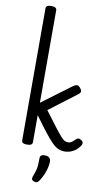

<svg xmlns="http://www.w3.org/2000/svg" viewBox="-140 -1158 853 1516"><g transform="rotate(10 287.0 -400.5)"><path d="M143 15Q121 15 110.5 8.5Q100 2 100 -11V-1070Q100 -1083 110.5 -1089.5Q121 -1096 143 -1096Q164 -1096 175 -1089.5Q186 -1083 186 -1070V-328L421 -503Q436 -514 449.5 -515.5Q463 -517 478 -499Q488 -488 490 -474.5Q492 -461 474 -448L254 -281Q312 -203 346.5 -158.5Q381 -114 400 -92.5Q419 -71 431.5 -65Q444 -59 458 -59Q469 -59 477.5 -62.5Q486 -66 495 -73Q504 -80 514 -91Q525 -102 534 -103Q543 -104 556 -96Q573 -87 573.5 -74Q574 -61 566 -50Q546 -22 524 -7.5Q502 7 481.5 12Q461 17 445 17Q417 17 393 6.5Q369 -4 342 -31Q315 -58 277.5 -106Q240 -154 186 -229V-11Q186 2 175 8.5Q164 15 143 15ZM245 291Q233 286 230 278Q227 270 232 255Q244 224 250 202Q256 180 257.5 157.5Q259 135 259 105Q259 88 268.5 81Q278 74 297 74Q320 74 332.5 85Q345 96 345 115Q345 140 338 168Q331 196 319 223.5Q307 251 291 275Q281 291 271 294Q261 297 245 291Z"/></g></svg>

Font: Playwrite PT
Style: Regular
Weight: 400
Designer: Veronika Burian, José Scaglione
Foundry: TypeTogether
Version: Version 1.002